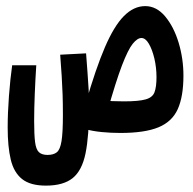

<svg xmlns="http://www.w3.org/2000/svg" viewBox="-20 -428 626 623"><path d="M371.1 3.4Q339.8 3.4 310.1 0.5Q280.3 -2.4 254.6 -9.5Q229 -16.6 208.5 -27.8L219.7 -119.6Q232.9 -114.7 255.1 -110.1Q277.3 -105.5 309.1 -102.3Q340.8 -99.1 382.3 -99.1Q430.2 -99.1 452.6 -105.5Q475.1 -111.8 481.4 -128.9Q487.8 -146 487.8 -177.7Q487.8 -208.5 481 -237.8Q474.1 -267.1 463.1 -285.9Q452.1 -304.7 439 -304.7Q425.8 -304.7 410.6 -285.9Q395.5 -267.1 375.7 -215.6Q356 -164.1 328.1 -65.4L258.3 -93.3Q290.5 -205.1 320.3 -274.4Q350.1 -343.8 382.1 -376Q414.1 -408.2 451.2 -408.2Q487.8 -408.2 515.9 -374.8Q543.9 -341.3 559.6 -289.6Q575.2 -237.8 575.2 -182.6Q575.2 -115.2 556.9 -74.2Q538.6 -33.2 494.1 -14.9Q449.7 3.4 371.1 3.4ZM128.9 174.3Q78.6 174.3 51.8 153.1Q24.9 131.8 14.9 89.8Q4.9 47.9 4.9 -14.2Q4.9 -60.5 9 -116.2Q13.2 -171.9 19.5 -216.3H97.7Q94.7 -170.4 92.8 -123Q90.8 -75.7 90.8 -34.7Q90.8 8.8 93.8 32.7Q96.7 56.6 106.2 65.7Q115.7 74.7 134.3 74.7Q153.8 74.7 164.6 65.9Q175.3 57.1 179.7 29.5Q184.1 2 184.1 -55.2Q184.1 -92.3 183.1 -121.6Q182.1 -150.9 180.2 -181.2Q178.2 -211.4 175.3 -250.5L259.3 -254.9Q261.7 -222.2 263.9 -193.6Q266.1 -165 267.6 -137.9Q269 -110.8 269 -81.5Q269 13.2 257.6 69.3Q246.1 125.5 215.8 149.9Q185.5 174.3 128.9 174.3Z"/></svg>

Font: Cascadia Mono
Style: Regular
Weight: 400
Monospace: yes
Designer: Aaron Bell
Foundry: Saja Typeworks
Version: Version 2404.023